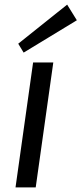

<svg xmlns="http://www.w3.org/2000/svg" viewBox="-20 -810 352 830"><path d="M210.4 -540 134.4 0H47.1L123.1 -540ZM312.2 -722.4 82.2 -582.6 58.8 -621.1 270.3 -790Z"/></svg>

Font: Pathway Extreme 8pt Thin 12pt
Style: Italic
Weight: 100
Italic angle: -8°
Version: Version 1.001;gftools[0.9.26]